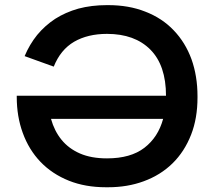

<svg xmlns="http://www.w3.org/2000/svg" viewBox="-20 -734 856 768"><path d="M412.5 15H403.5Q321.5 15 256 -11Q188.5 -38 142 -86.5Q95.5 -135 71 -202.5Q47 -268 47 -346V-351H644Q644 -472.5 581.5 -535.5Q519 -598.5 408 -598.5Q331 -598.5 276.5 -567Q222 -535 195 -467.5L78.5 -509.5Q98 -556 128.5 -594Q159.5 -631.5 200.5 -658.5Q242 -685 293.5 -699.5Q346 -713.5 408 -713.5H412.5Q495.5 -713.5 561 -687.5Q628.5 -661.5 675 -612.5Q721.5 -564 746 -497Q770 -429.5 770 -349V-344Q770 -261 744.5 -195.5Q718 -127.5 670 -80.5Q622 -33.5 555 -9Q490 15 412.5 15ZM408 -100.5Q502.5 -100.5 557.5 -142.8Q612.5 -185 632.5 -258.5H184Q197.5 -210 226.2 -174.8Q255 -139.5 300 -120Q345 -100.5 408 -100.5Z"/></svg>

Font: Acari Sans Neue
Style: Bold
Weight: 700
Designer: Alfredo Marco Pradil (font), Cristiano Sobral (main changes)
Foundry: Hanken Design Co. (font), Cristiano Sobral (main changes)
Version: Version 2.459;March 19, 2022;FontCreator 14.0.0.2808 64-bit;